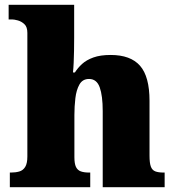

<svg xmlns="http://www.w3.org/2000/svg" viewBox="-20 -780 731 800"><path d="M21 0V-61H25Q45 -61 60.5 -65.5Q76 -70 85 -84.5Q94 -99 94 -128V-643Q94 -668 81.5 -679.5Q69 -691 54 -695Q39 -699 31 -699H16V-760H289V-622Q289 -595 288.5 -568.5Q288 -542 287 -519Q286 -496 284 -478H292Q304 -497 322 -513.5Q340 -530 369 -540.5Q398 -551 441 -551Q524 -551 563.5 -506Q603 -461 603 -360V-131Q603 -101 608.5 -86Q614 -71 627 -66Q640 -61 662 -61H666V0H408V-317Q408 -381 395.5 -416Q383 -451 351 -451Q324 -451 311 -428Q298 -405 294 -370.5Q290 -336 290 -301V-125Q290 -98 296.5 -84.5Q303 -71 316.5 -66Q330 -61 352 -61H356V0Z"/></svg>

Font: Noto Serif Gujarati Black
Style: Regular
Weight: 900
Version: Version 2.102